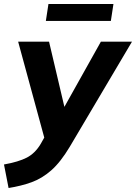

<svg xmlns="http://www.w3.org/2000/svg" viewBox="-61 -716 682 963"><path d="M-18 227 -41 109Q32 96 73.5 74.5Q115 53 143 6L161 -26L30 -507H185L262 -180L445 -507H601L289 20Q243 97 196.5 138Q150 179 97.5 198Q45 217 -18 227ZM169 -611 182 -696H508L495 -611Z"/></svg>

Font: Mulish ExtraBold
Style: Italic
Weight: 800
Italic angle: -9°
Designer: Vernon Adams
Foundry: Vernon Adams
Version: Version 3.603; ttfautohint (v1.8.3)